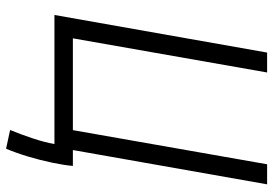

<svg xmlns="http://www.w3.org/2000/svg" viewBox="-152 -580 891 626"><g transform="rotate(90 293.0 -267.5)"><path d="M394 0H29.3L151.9 -693.4H216.8L105.5 -60.1H404.8L516.1 -693.4H581.5L469.7 -60.1H521.5Q519 -31.7 511 7.1Q502.9 45.9 491 85.7Q479 125.5 465.3 157.7L404.3 144.5Q418.5 110.4 431.4 71.5Q444.3 32.7 450.2 0Z"/></g></svg>

Font: Cascadia Code PL Light
Style: Italic
Weight: 300
Italic angle: -10°
Monospace: yes
Designer: Aaron Bell
Foundry: Saja Typeworks
Version: Version 2404.023; ttfautohint (v1.8.4)